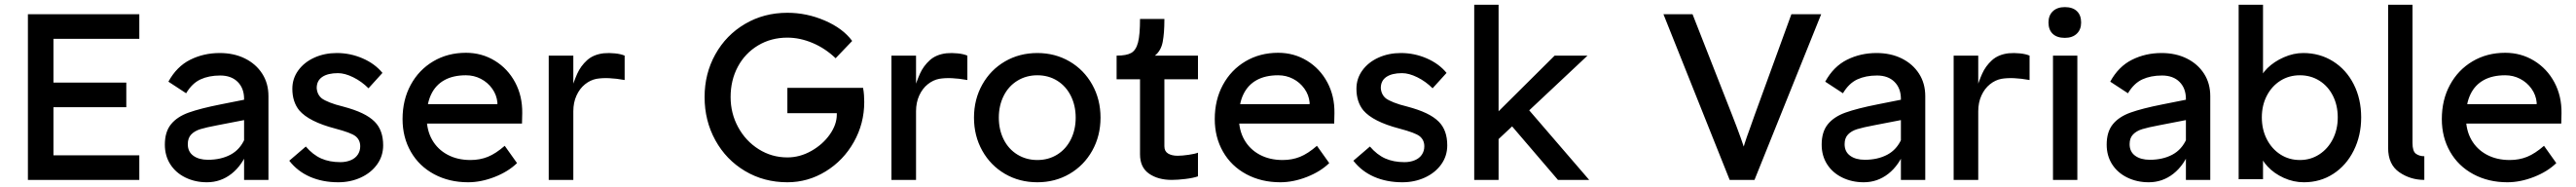

<svg xmlns="http://www.w3.org/2000/svg" viewBox="-20 -760 10890 790"><path d="M98 -700H569V-596H206V-104H569V0H98ZM147 -411H514V-307H147Z M911 -441Q863 -441 827.5 -424.5Q792 -408 767 -366L692 -415Q727 -479 784 -507.5Q841 -536 909 -536Q969 -536 1015.5 -513Q1062 -490 1088.5 -449Q1115 -408 1115 -354V0H1012V-342Q1012 -387 985 -414Q958 -441 911 -441ZM677 -149Q677 -203 703 -235Q729 -267 778 -284.5Q827 -302 913 -319L1059 -348L1050 -260L900 -231Q852 -222 827.5 -214.5Q803 -207 788.5 -192Q774 -177 774 -151Q774 -119 797.5 -102Q821 -85 859 -85Q914 -85 954.5 -106.5Q995 -128 1015 -174L1031 -130Q1005 -62 959 -26Q913 10 855 10Q805 10 764 -10Q723 -30 700 -66Q677 -102 677 -149Z M1203 -81 1273 -141Q1303 -106 1338 -90.5Q1373 -75 1419 -75Q1443 -75 1462.5 -83Q1482 -91 1492.5 -106.5Q1503 -122 1503 -142Q1503 -168 1484 -184Q1474 -192 1452.5 -200Q1431 -208 1397 -217Q1286 -246 1245 -294Q1216 -330 1216 -385Q1216 -428 1241 -462.5Q1266 -497 1309 -516.5Q1352 -536 1404 -536Q1461 -536 1513 -513.5Q1565 -491 1597 -452L1538 -387Q1509 -416 1473.5 -433.5Q1438 -451 1409 -451Q1366 -451 1342.5 -435Q1319 -419 1319 -388Q1321 -360 1341 -344Q1352 -336 1374.5 -327Q1397 -318 1430 -310Q1479 -297 1511.5 -281.5Q1544 -266 1564 -246Q1600 -210 1600 -146Q1600 -101 1574.5 -65.5Q1549 -30 1505.5 -10Q1462 10 1410 10Q1344 10 1291 -13Q1238 -36 1203 -81Z M1682 -257Q1682 -338 1716.5 -401.5Q1751 -465 1812 -501Q1873 -537 1950 -537Q2017 -537 2072 -503.5Q2127 -470 2158 -412Q2189 -354 2188 -282L2187 -238H1758L1735 -320H2098L2083 -303V-327Q2080 -359 2061 -385.5Q2042 -412 2013 -427Q1984 -442 1950 -442Q1896 -442 1859 -421.5Q1822 -401 1803 -361.5Q1784 -322 1784 -264Q1784 -210 1807 -169.5Q1830 -129 1872 -106.5Q1914 -84 1969 -84Q2009 -84 2042.5 -97.5Q2076 -111 2114 -144L2166 -71Q2129 -35 2071.5 -12.5Q2014 10 1959 10Q1879 10 1815.5 -24Q1752 -58 1717 -119Q1682 -180 1682 -257Z M2300 -525H2404V-360H2389Q2390 -363 2390 -365Q2406 -416 2420.5 -448.5Q2435 -481 2462 -505.5Q2489 -530 2533 -535Q2555 -537 2580 -534.5Q2605 -532 2621 -525V-422Q2549 -435 2502 -427Q2476 -422 2453.5 -404Q2431 -386 2417.5 -356.5Q2404 -327 2404 -290V0H2300Z M2959 -350Q2959 -449 3004.5 -530.5Q3050 -612 3130 -659Q3210 -706 3309 -706Q3391 -706 3467.5 -673Q3544 -640 3583 -587L3513 -514Q3469 -556 3415.5 -578.5Q3362 -601 3309 -601Q3240 -601 3185 -568Q3130 -535 3099.5 -478Q3069 -421 3069 -350Q3069 -281 3101 -222.5Q3133 -164 3188 -129.5Q3243 -95 3309 -95Q3362 -95 3410.5 -122.5Q3459 -150 3488.5 -192Q3518 -234 3518 -276V-296L3533 -282H3309V-389H3629Q3632 -373 3633 -358Q3634 -343 3634 -329Q3634 -238 3590 -160Q3546 -82 3471 -36Q3396 10 3309 10Q3210 10 3130 -37.5Q3050 -85 3004.5 -167.5Q2959 -250 2959 -350Z M3749 -525H3853V-360H3838Q3839 -363 3839 -365Q3855 -416 3869.5 -448.5Q3884 -481 3911 -505.5Q3938 -530 3982 -535Q4004 -537 4029 -534.5Q4054 -532 4070 -525V-422Q3998 -435 3951 -427Q3925 -422 3902.5 -404Q3880 -386 3866.5 -356.5Q3853 -327 3853 -290V0H3749Z M4098 -263Q4098 -340 4133 -402.5Q4168 -465 4229 -500.5Q4290 -536 4366 -536Q4441 -536 4502 -500.5Q4563 -465 4598 -402.5Q4633 -340 4633 -263Q4633 -186 4598 -123.5Q4563 -61 4502 -25.5Q4441 10 4366 10Q4290 10 4229 -25.5Q4168 -61 4133 -123.5Q4098 -186 4098 -263ZM4528 -263Q4528 -314 4507.5 -355Q4487 -396 4450 -419Q4413 -442 4366 -442Q4319 -442 4281.5 -419Q4244 -396 4223.5 -355Q4203 -314 4203 -263Q4203 -212 4223.5 -171Q4244 -130 4281.5 -107Q4319 -84 4366 -84Q4413 -84 4450 -107Q4487 -130 4507.5 -171Q4528 -212 4528 -263Z M4934 0Q4876 0 4838 -26.5Q4800 -53 4800 -108V-425H4701V-525Q4743 -525 4763 -536.5Q4783 -548 4791.5 -580.5Q4800 -613 4800 -680H4903Q4903 -678 4903 -675Q4903 -621 4896 -583.5Q4889 -546 4863 -525H5045V-425H4903V-142Q4903 -121 4918.5 -111.5Q4934 -102 4959 -102Q4978 -102 5005.5 -106Q5033 -110 5045 -115V-15Q5025 -8 4992 -4Q4959 0 4934 0Z M5116 -257Q5116 -338 5150.5 -401.5Q5185 -465 5246 -501Q5307 -537 5384 -537Q5451 -537 5506 -503.5Q5561 -470 5592 -412Q5623 -354 5622 -282L5621 -238H5192L5169 -320H5532L5517 -303V-327Q5514 -359 5495 -385.5Q5476 -412 5447 -427Q5418 -442 5384 -442Q5330 -442 5293 -421.5Q5256 -401 5237 -361.5Q5218 -322 5218 -264Q5218 -210 5241 -169.5Q5264 -129 5306 -106.5Q5348 -84 5403 -84Q5443 -84 5476.5 -97.5Q5510 -111 5548 -144L5600 -71Q5563 -35 5505.5 -12.5Q5448 10 5393 10Q5313 10 5249.5 -24Q5186 -58 5151 -119Q5116 -180 5116 -257Z M5702 -81 5772 -141Q5802 -106 5837 -90.5Q5872 -75 5918 -75Q5942 -75 5961.5 -83Q5981 -91 5991.5 -106.5Q6002 -122 6002 -142Q6002 -168 5983 -184Q5973 -192 5951.5 -200Q5930 -208 5896 -217Q5785 -246 5744 -294Q5715 -330 5715 -385Q5715 -428 5740 -462.5Q5765 -497 5808 -516.5Q5851 -536 5903 -536Q5960 -536 6012 -513.5Q6064 -491 6096 -452L6037 -387Q6008 -416 5972.5 -433.5Q5937 -451 5908 -451Q5865 -451 5841.5 -435Q5818 -419 5818 -388Q5820 -360 5840 -344Q5851 -336 5873.5 -327Q5896 -318 5929 -310Q5978 -297 6010.5 -281.5Q6043 -266 6063 -246Q6099 -210 6099 -146Q6099 -101 6073.5 -65.5Q6048 -30 6004.5 -10Q5961 10 5909 10Q5843 10 5790 -13Q5737 -36 5702 -81Z M6302 -276 6553 -525H6692L6307 -164ZM6213 -740H6316V0H6213ZM6369 -231 6442 -298 6699 0H6567Z M7013 -700H7136L7303 -275Q7325 -219 7340 -177Q7355 -135 7366 -99L7340 -98Q7347 -124 7356 -152.5Q7365 -181 7377 -213L7399 -275L7554 -700H7680L7398 0H7293Z M7916 -441Q7868 -441 7832.5 -424.5Q7797 -408 7772 -366L7697 -415Q7732 -479 7789 -507.5Q7846 -536 7914 -536Q7974 -536 8020.5 -513Q8067 -490 8093.5 -449Q8120 -408 8120 -354V0H8017V-342Q8017 -387 7990 -414Q7963 -441 7916 -441ZM7682 -149Q7682 -203 7708 -235Q7734 -267 7783 -284.5Q7832 -302 7918 -319L8064 -348L8055 -260L7905 -231Q7857 -222 7832.5 -214.5Q7808 -207 7793.5 -192Q7779 -177 7779 -151Q7779 -119 7802.5 -102Q7826 -85 7864 -85Q7919 -85 7959.5 -106.5Q8000 -128 8020 -174L8036 -130Q8010 -62 7964 -26Q7918 10 7860 10Q7810 10 7769 -10Q7728 -30 7705 -66Q7682 -102 7682 -149Z M8240 -525H8344V-360H8329Q8330 -363 8330 -365Q8346 -416 8360.5 -448.5Q8375 -481 8402 -505.5Q8429 -530 8473 -535Q8495 -537 8520 -534.5Q8545 -532 8561 -525V-422Q8489 -435 8442 -427Q8416 -422 8393.5 -404Q8371 -386 8357.5 -356.5Q8344 -327 8344 -290V0H8240Z M8660 -525H8763V0H8660ZM8641 -665Q8641 -695 8659.5 -712.5Q8678 -730 8710 -730Q8743 -730 8761 -713Q8779 -696 8779 -665Q8779 -635 8760.5 -617.5Q8742 -600 8710 -600Q8677 -600 8659 -617Q8641 -634 8641 -665Z M9121 -441Q9073 -441 9037.5 -424.5Q9002 -408 8977 -366L8902 -415Q8937 -479 8994 -507.5Q9051 -536 9119 -536Q9179 -536 9225.5 -513Q9272 -490 9298.5 -449Q9325 -408 9325 -354V0H9222V-342Q9222 -387 9195 -414Q9168 -441 9121 -441ZM8887 -149Q8887 -203 8913 -235Q8939 -267 8988 -284.5Q9037 -302 9123 -319L9269 -348L9260 -260L9110 -231Q9062 -222 9037.5 -214.5Q9013 -207 8998.5 -192Q8984 -177 8984 -151Q8984 -119 9007.5 -102Q9031 -85 9069 -85Q9124 -85 9164.5 -106.5Q9205 -128 9225 -174L9241 -130Q9215 -62 9169 -26Q9123 10 9065 10Q9015 10 8974 -10Q8933 -30 8910 -66Q8887 -102 8887 -149Z M9532 -117 9548 -131V-3H9445V-740H9548V-405L9532 -414Q9538 -444 9566.5 -472Q9595 -500 9636 -518Q9677 -536 9718 -536Q9788 -536 9844 -501Q9900 -466 9931.5 -404Q9963 -342 9963 -264Q9963 -187 9931.5 -124Q9900 -61 9845 -25.5Q9790 10 9721 10Q9677 10 9636 -8.5Q9595 -27 9567.5 -56.5Q9540 -86 9532 -117ZM9864 -264Q9864 -315 9843.5 -355.5Q9823 -396 9786.5 -419Q9750 -442 9704 -442Q9658 -442 9621.5 -419Q9585 -396 9564 -355.5Q9543 -315 9543 -264Q9543 -213 9564 -172Q9585 -131 9621.5 -107.5Q9658 -84 9704 -84Q9749 -84 9785.5 -107.5Q9822 -131 9843 -172Q9864 -213 9864 -264Z M10077 -740H10180V-156Q10180 -121 10194.5 -110.5Q10209 -100 10230 -100V0Q10171 0 10124 -32.5Q10077 -65 10077 -135Z M10304 -257Q10304 -338 10338.5 -401.5Q10373 -465 10434 -501Q10495 -537 10572 -537Q10639 -537 10694 -503.5Q10749 -470 10780 -412Q10811 -354 10810 -282L10809 -238H10380L10357 -320H10720L10705 -303V-327Q10702 -359 10683 -385.5Q10664 -412 10635 -427Q10606 -442 10572 -442Q10518 -442 10481 -421.5Q10444 -401 10425 -361.5Q10406 -322 10406 -264Q10406 -210 10429 -169.5Q10452 -129 10494 -106.5Q10536 -84 10591 -84Q10631 -84 10664.5 -97.5Q10698 -111 10736 -144L10788 -71Q10751 -35 10693.5 -12.5Q10636 10 10581 10Q10501 10 10437.5 -24Q10374 -58 10339 -119Q10304 -180 10304 -257Z"/></svg>

Font: Easer Grotesk Variable
Style: Regular
Weight: 400
Designer: Boardeaser, Bonnie Shaver-Troup, Thomas Jockin
Foundry: Lexend
Version: Version 1.001;Glyphs 3.1.2 (3151)